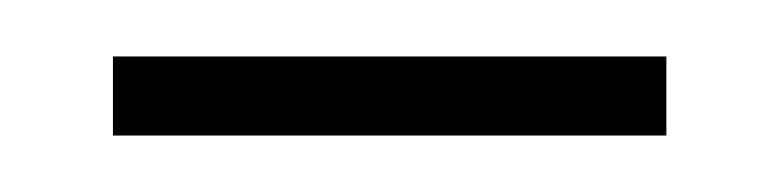

<svg xmlns="http://www.w3.org/2000/svg" viewBox="-20 -307 276 68"><path d="M20 -259H216V-287H20Z"/></svg>

Font: Noto Serif Lao ExtraCondensed Thin
Style: Regular
Weight: 100
Width: 2
Designer: Monotype Design Team
Foundry: Monotype Imaging Inc.
Version: Version 2.003